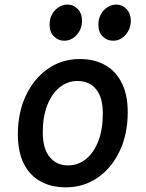

<svg xmlns="http://www.w3.org/2000/svg" viewBox="-20 -816 640 844"><path d="M269 7.5Q205 7.5 157.5 -19Q110 -45.5 84.2 -97.5Q58.5 -149.5 58.5 -225.5Q58.5 -322 94 -396.5Q129.5 -471 191 -513.8Q252.5 -556.5 330.5 -556.5Q396.5 -556.5 443.8 -529Q491 -501.5 516.2 -449.5Q541.5 -397.5 541.5 -323.5Q541.5 -226.5 506 -151.8Q470.5 -77 409 -34.8Q347.5 7.5 269 7.5ZM278.5 -89Q324 -89 358.5 -117.2Q393 -145.5 412.5 -196.5Q432 -247.5 432 -317Q432 -388 402.2 -424Q372.5 -460 321 -460Q276.5 -460 242 -432Q207.5 -404 187.8 -353.5Q168 -303 168 -235Q168 -162 198.5 -125.5Q229 -89 278.5 -89ZM262 -637Q236 -637 217 -656Q198 -675 198 -708Q198 -735 209.8 -754.8Q221.5 -774.5 239.5 -785.2Q257.5 -796 276 -796Q303 -796 321.8 -776.2Q340.5 -756.5 340.5 -725.5Q340.5 -688.5 317.5 -662.8Q294.5 -637 262 -637ZM477 -637Q450.5 -637 431.5 -655.8Q412.5 -674.5 412.5 -707.5Q412.5 -734 423.8 -753.8Q435 -773.5 453 -784.8Q471 -796 491 -796Q517.5 -796 536.2 -776.2Q555 -756.5 555 -725.5Q555 -689 532.2 -663Q509.5 -637 477 -637Z"/></svg>

Font: Spline Sans Mono Medium
Style: Italic
Weight: 500
Italic angle: -4°
Monospace: yes
Designer: Eben Sorkin, Mirko Velimirovic
Foundry: Sorkin Type
Version: Version 1.004